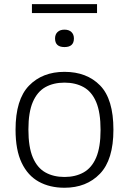

<svg xmlns="http://www.w3.org/2000/svg" viewBox="-20 -896 622 926"><path d="M291 9.5Q220 9.5 167 -19.8Q114 -49 84.5 -110.8Q55 -172.5 55 -270.5Q55 -416 119.8 -482.8Q184.5 -549.5 291 -549.5Q398.5 -549.5 462.8 -483.8Q527 -418 527 -270.5Q527 -125.5 462 -58Q397 9.5 291 9.5ZM291 -42.5Q344 -42.5 383.2 -64.5Q422.5 -86.5 443.8 -136.2Q465 -186 465 -269.5Q465 -354 443.8 -404Q422.5 -454 383.2 -475.8Q344 -497.5 291 -497.5Q238 -497.5 199 -475.8Q160 -454 138.5 -404.5Q117 -355 117 -271.5Q117 -187 138.2 -136.8Q159.5 -86.5 198.8 -64.5Q238 -42.5 291 -42.5ZM291 -669Q245.5 -669 245.5 -710.5Q245.5 -730 257.5 -741.5Q269.5 -753 291 -753Q312.5 -753 324.5 -741.5Q336.5 -730 336.5 -710.5Q336.5 -669 291 -669ZM134 -833V-876H448V-833Z"/></svg>

Font: Encode Sans SmExp Lt
Style: Regular
Weight: 300
Width: 6
Designer: Multiple Designers
Foundry: Impallari Type
Version: Version 3.002; ttfautohint (v1.8.3) -l 8 -r 50 -G 200 -x 14 